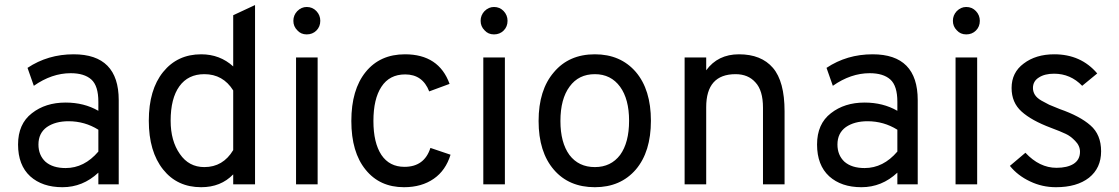

<svg xmlns="http://www.w3.org/2000/svg" viewBox="-20 -742 4506 773"><path d="M376 0Q376 -11.7 376 -46.9Q313.5 11.7 231.4 11.7Q150.4 11.7 101.6 -32.2Q52.7 -77.1 52.7 -160.2Q52.7 -243.2 108.4 -286.1Q163.1 -329.1 244.1 -329.1Q318.4 -329.1 376 -295.9Q376 -307.6 376 -332Q376 -396.5 347.7 -421.9Q319.3 -447.3 264.6 -447.3Q188.5 -447.3 116.2 -396.5Q107.4 -419.9 90.8 -468.8Q172.9 -523.4 276.4 -523.4Q458 -523.4 458 -338.9Q458 -225.6 458 0Q437.5 0 376 0ZM244.1 -65.4Q319.3 -65.4 376 -131.8Q376 -161.1 376 -219.7Q321.3 -253.9 255.9 -253.9Q203.1 -253.9 168.9 -230.5Q134.8 -206.1 134.8 -160.2Q134.8 -117.2 163.1 -90.8Q192.4 -65.4 244.1 -65.4Z M790 11.7Q693.4 11.7 636.7 -59.6Q579.1 -131.8 579.1 -255.9Q579.1 -380.9 636.7 -452.1Q694.3 -523.4 790 -523.4Q865.2 -523.4 918.9 -474.6Q918.9 -543.9 918.9 -680.7Q941.4 -691.4 1006.8 -721.7Q1006.8 -541 1006.8 0Q984.4 0 918.9 0Q918.9 -9.8 918.9 -40Q869.1 11.7 790 11.7ZM802.7 -69.3Q877.9 -69.3 918.9 -137.7Q918.9 -217.8 918.9 -377.9Q877.9 -443.4 802.7 -443.4Q737.3 -443.4 702.1 -394.5Q667 -345.7 667 -255.9Q667 -174.8 704.1 -122.1Q740.2 -69.3 802.7 -69.3Z M1214.8 -603.5Q1191.4 -603.5 1176.8 -620.1Q1161.1 -635.7 1161.1 -658.2Q1161.1 -680.7 1176.8 -697.3Q1193.4 -713.9 1214.8 -713.9Q1238.3 -713.9 1253.9 -697.3Q1269.5 -680.7 1269.5 -658.2Q1269.5 -634.8 1253.9 -619.1Q1238.3 -603.5 1214.8 -603.5ZM1171.9 0Q1171.9 -127.9 1171.9 -510.7Q1193.4 -510.7 1258.8 -510.7Q1258.8 -382.8 1258.8 0Q1237.3 0 1171.9 0Z M1606.4 11.7Q1508.8 11.7 1452.1 -58.6Q1394.5 -128.9 1394.5 -254.9Q1394.5 -380.9 1452.1 -452.1Q1509.8 -523.4 1610.4 -523.4Q1747.1 -523.4 1790 -404.3Q1762.7 -393.6 1708 -374Q1681.6 -442.4 1611.3 -442.4Q1547.9 -442.4 1515.6 -392.6Q1483.4 -343.8 1483.4 -254.9Q1483.4 -167 1515.6 -118.2Q1547.9 -70.3 1608.4 -70.3Q1688.5 -70.3 1712.9 -146.5Q1740.2 -136.7 1793.9 -119.1Q1774.4 -55.7 1726.6 -22.5Q1677.7 11.7 1606.4 11.7Z M1968.8 -603.5Q1945.3 -603.5 1930.7 -620.1Q1915 -635.7 1915 -658.2Q1915 -680.7 1930.7 -697.3Q1947.3 -713.9 1968.8 -713.9Q1992.2 -713.9 2007.8 -697.3Q2023.4 -680.7 2023.4 -658.2Q2023.4 -634.8 2007.8 -619.1Q1992.2 -603.5 1968.8 -603.5ZM1925.8 0Q1925.8 -127.9 1925.8 -510.7Q1947.3 -510.7 2012.7 -510.7Q2012.7 -382.8 2012.7 0Q1991.2 0 1925.8 0Z M2375 11.7Q2270.5 11.7 2210 -58.6Q2148.4 -129.9 2148.4 -254.9Q2148.4 -379.9 2210 -451.2Q2270.5 -523.4 2375 -523.4Q2478.5 -523.4 2540 -452.1Q2600.6 -380.9 2600.6 -255.9Q2600.6 -130.9 2540 -59.6Q2478.5 11.7 2375 11.7ZM2375 -69.3Q2439.5 -69.3 2476.6 -118.2Q2512.7 -168 2512.7 -255.9Q2512.7 -342.8 2476.6 -392.6Q2439.5 -443.4 2375 -443.4Q2309.6 -443.4 2273.4 -393.6Q2236.3 -343.8 2236.3 -254.9Q2236.3 -168 2272.5 -118.2Q2309.6 -69.3 2375 -69.3Z M3051.8 0Q3051.8 -77.1 3051.8 -308.6Q3051.8 -377.9 3021.5 -410.2Q2992.2 -443.4 2941.4 -443.4Q2823.2 -443.4 2823.2 -310.5Q2823.2 -207 2823.2 0Q2801.8 0 2736.3 0Q2736.3 -127.9 2736.3 -510.7Q2757.8 -510.7 2823.2 -510.7Q2823.2 -498 2823.2 -459Q2870.1 -523.4 2955.1 -523.4Q3044.9 -523.4 3091.8 -468.8Q3138.7 -414.1 3138.7 -293.9Q3138.7 -196.3 3138.7 0Q3116.2 0 3051.8 0Z M3592.8 0Q3592.8 -11.7 3592.8 -46.9Q3530.3 11.7 3448.2 11.7Q3367.2 11.7 3318.4 -32.2Q3269.5 -77.1 3269.5 -160.2Q3269.5 -243.2 3325.2 -286.1Q3379.9 -329.1 3460.9 -329.1Q3535.2 -329.1 3592.8 -295.9Q3592.8 -307.6 3592.8 -332Q3592.8 -396.5 3564.5 -421.9Q3536.1 -447.3 3481.4 -447.3Q3405.3 -447.3 3333 -396.5Q3324.2 -419.9 3307.6 -468.8Q3389.6 -523.4 3493.2 -523.4Q3674.8 -523.4 3674.8 -338.9Q3674.8 -225.6 3674.8 0Q3654.3 0 3592.8 0ZM3460.9 -65.4Q3536.1 -65.4 3592.8 -131.8Q3592.8 -161.1 3592.8 -219.7Q3538.1 -253.9 3472.7 -253.9Q3419.9 -253.9 3385.7 -230.5Q3351.6 -206.1 3351.6 -160.2Q3351.6 -117.2 3379.9 -90.8Q3409.2 -65.4 3460.9 -65.4Z M3870.1 -603.5Q3846.7 -603.5 3832 -620.1Q3816.4 -635.7 3816.4 -658.2Q3816.4 -680.7 3832 -697.3Q3848.6 -713.9 3870.1 -713.9Q3893.6 -713.9 3909.2 -697.3Q3924.8 -680.7 3924.8 -658.2Q3924.8 -634.8 3909.2 -619.1Q3893.6 -603.5 3870.1 -603.5ZM3827.1 0Q3827.1 -127.9 3827.1 -510.7Q3848.6 -510.7 3914.1 -510.7Q3914.1 -382.8 3914.1 0Q3892.6 0 3827.1 0Z M4231.4 11.7Q4175.8 11.7 4127 -11.7Q4077.1 -35.2 4045.9 -74.2Q4066.4 -91.8 4108.4 -127Q4165 -66.4 4233.4 -66.4Q4276.4 -66.4 4301.8 -82Q4328.1 -98.6 4328.1 -130.9Q4328.1 -155.3 4308.6 -174.8Q4290 -194.3 4270.5 -203.1Q4250 -212.9 4210.9 -227.5Q4132.8 -256.8 4092.8 -293Q4052.7 -329.1 4052.7 -387.7Q4052.7 -450.2 4101.6 -486.3Q4150.4 -523.4 4224.6 -523.4Q4332 -523.4 4397.5 -446.3Q4377 -429.7 4336.9 -396.5Q4290 -445.3 4223.6 -445.3Q4185.5 -445.3 4162.1 -429.7Q4138.7 -415 4138.7 -387.7Q4138.7 -373 4146.5 -360.4Q4154.3 -347.7 4172.9 -336.9Q4193.4 -326.2 4204.1 -320.3Q4215.8 -315.4 4247.1 -302.7Q4328.1 -274.4 4370.1 -237.3Q4413.1 -200.2 4413.1 -132.8Q4413.1 -65.4 4364.3 -26.4Q4315.4 11.7 4231.4 11.7Z"/></svg>

Font: Overpass
Style: Regular
Weight: 400
Designer: Delve Withrington, Thomas Jockin
Version: Version 3.000;DELV;Overpass; ttfautohint (v1.5)